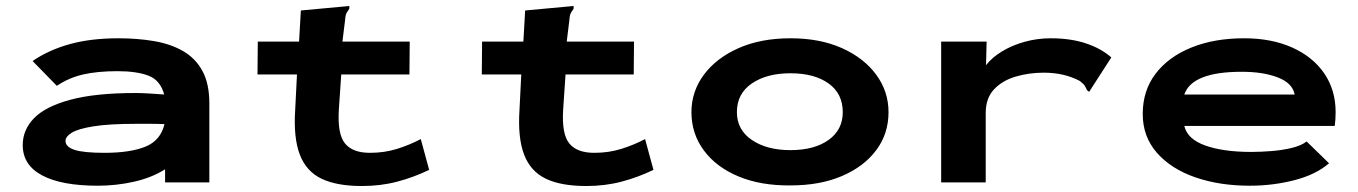

<svg xmlns="http://www.w3.org/2000/svg" viewBox="-20 -610 4540 642"><path d="M307 11Q186 11 121 -23.5Q56 -58 56 -125Q56 -176 94 -215Q132 -254 215.5 -276.5Q299 -299 434 -299Q452 -299 477.5 -297.5Q503 -296 529 -294Q516 -342 476.5 -357Q437 -372 373 -372Q306 -372 258 -361Q210 -350 170 -323L89 -406Q143 -443 213.5 -462.5Q284 -482 376 -482Q440 -482 495.5 -472.5Q551 -463 592.5 -439Q634 -415 657 -372.5Q680 -330 680 -264V0H532V-44Q488 -16 428.5 -2.5Q369 11 307 11ZM199 -139Q199 -119 229 -109Q259 -99 330 -99Q415 -99 466 -119.5Q517 -140 530 -195Q506 -196 481 -196Q456 -196 437 -196Q344 -196 292 -187.5Q240 -179 219.5 -166Q199 -153 199 -139Z M1190 12Q1106 12 1055 -12.5Q1004 -37 982.5 -93Q961 -149 967 -242L973 -361H841L842 -471H980L986 -575L1138 -589L1148 -590V-581Q1143 -574 1139 -567Q1135 -560 1134 -544L1125 -471H1350L1349 -361H1121L1113 -243Q1108 -162 1133.5 -130.5Q1159 -99 1217 -99Q1265 -99 1307 -112Q1349 -125 1387 -145L1415 -42Q1363 -17 1308 -2.5Q1253 12 1190 12Z M1940 12Q1856 12 1805 -12.5Q1754 -37 1732.5 -93Q1711 -149 1717 -242L1723 -361H1591L1592 -471H1730L1736 -575L1888 -589L1898 -590V-581Q1893 -574 1889 -567Q1885 -560 1884 -544L1875 -471H2100L2099 -361H1871L1863 -243Q1858 -162 1883.5 -130.5Q1909 -99 1967 -99Q2015 -99 2057 -112Q2099 -125 2137 -145L2165 -42Q2113 -17 2058 -2.5Q2003 12 1940 12Z M2623 10Q2524 11 2449.5 -20Q2375 -51 2333.5 -107Q2292 -163 2292 -235Q2292 -304 2333.5 -360Q2375 -416 2449.5 -449Q2524 -482 2623 -482Q2722 -482 2795.5 -449Q2869 -416 2910 -360Q2951 -304 2951 -235Q2951 -163 2910 -108Q2869 -53 2795.5 -21.5Q2722 10 2623 10ZM2623 -108Q2703 -108 2750.5 -142Q2798 -176 2798 -235Q2798 -297 2750.5 -331Q2703 -365 2623 -365Q2544 -365 2494 -331Q2444 -297 2444 -235Q2444 -176 2494 -142Q2544 -108 2623 -108Z M3127 -471H3279L3277 -392Q3297 -418 3331 -438.5Q3365 -459 3407 -470.5Q3449 -482 3493 -482Q3560 -482 3611 -465Q3662 -448 3696 -418L3627 -311L3622 -303L3615 -308Q3612 -315 3608 -322Q3604 -329 3591 -339Q3539 -367 3470 -367Q3421 -367 3376.5 -354Q3332 -341 3304 -311.5Q3276 -282 3276 -232V0H3127Z M4159 11Q4058 11 3977 -17Q3896 -45 3848.5 -99Q3801 -153 3801 -229Q3801 -307 3844 -363.5Q3887 -420 3963.5 -451Q4040 -482 4140 -482Q4232 -482 4301 -451Q4370 -420 4408 -364.5Q4446 -309 4446 -235Q4446 -210 4443 -189H3940Q3950 -145 4010 -123.5Q4070 -102 4164 -102Q4197 -102 4233 -105Q4269 -108 4300 -115.5Q4331 -123 4349 -137L4424 -64Q4380 -26 4308 -7.5Q4236 11 4159 11ZM3940 -294H4309Q4302 -332 4253 -351Q4204 -370 4132 -370Q3966 -370 3940 -294Z"/></svg>

Font: Inconsolata ExtraExpanded Black
Style: Regular
Weight: 900
Width: 8
Monospace: yes
Designer: Raph Levien, Cyreal, Brenton Simpson
Foundry: Raph Levien, Cyreal, Google
Version: Version 3.001; ttfautohint (v1.8.2.53-6de2)